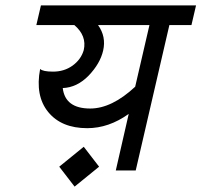

<svg xmlns="http://www.w3.org/2000/svg" viewBox="-20 -633 748 713"><path d="M291 -88 348 -14 257 60 200 -14ZM315 -230Q395 -230 482 -311L535 -540H344Q375 -497 363 -445Q352 -397 309 -352Q266 -308 213 -306Q222 -230 315 -230ZM291 -447Q303 -500 256 -540H115L132 -613H708L691 -540H609L484 0H410L458 -210Q384 -157 304 -157Q208 -157 159 -217Q110 -277 129 -377Q139 -367 177 -367Q218 -367 249 -389Q281 -412 291 -447Z"/></svg>

Font: Miedinger
Style: Italic
Weight: 400
Italic angle: -13°
Version: Version 001.000